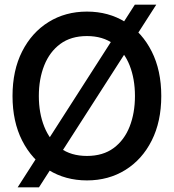

<svg xmlns="http://www.w3.org/2000/svg" viewBox="-20 -764 750 828"><path d="M56 44 561.5 -744H654L148 44ZM355 14Q262 14 189.5 -31Q117 -76 75.5 -157.8Q34 -239.5 34 -350Q34 -460.5 75.5 -542.2Q117 -624 189.5 -669Q262 -714 355 -714Q448 -714 520.5 -669Q593 -624 634.2 -542.2Q675.5 -460.5 675.5 -350Q675.5 -239.5 634.2 -157.8Q593 -76 520.5 -31Q448 14 355 14ZM355 -91.5Q424 -91.5 470 -125.5Q516 -159.5 539 -218Q562 -276.5 562 -350Q562 -423.5 539 -482Q516 -540.5 469.8 -574.5Q423.5 -608.5 355 -608.5Q286 -608.5 240 -574.5Q194 -540.5 170.8 -482Q147.5 -423.5 147.5 -350Q147.5 -276.5 170.8 -218Q194 -159.5 240 -125.5Q286 -91.5 355 -91.5Z"/></svg>

Font: Cabin SemiCondensedMedium
Style: Regular
Weight: 500
Width: 4
Designer: Pablo Impallari
Foundry: Pablo Impallari. http://www.impallari.com Igino Marini. http://www.ikern.com
Version: Version 3.001